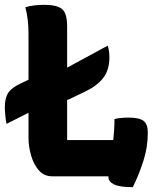

<svg xmlns="http://www.w3.org/2000/svg" viewBox="-53 -730 673 795"><path d="M163 0Q129 0 107.5 -25Q86 -50 75.5 -87Q65 -124 65 -159V-263L-26 -217Q-29 -231 -31 -251.5Q-33 -272 -33 -286Q-33 -324 -19 -345.5Q-5 -367 32 -384L65 -400V-590Q65 -651 52 -700Q69 -705 88.5 -707.5Q108 -710 130 -710Q183 -710 204 -692.5Q225 -675 225 -620V-450L227 -451L393 -541Q397 -529 398.5 -516.5Q400 -504 400 -492Q400 -441 375 -408Q350 -375 300 -351L233 -319Q229 -317 225 -316V-150H416Q418 -168 419.5 -189.5Q421 -211 421 -237Q444 -243 479 -243Q524 -243 541.5 -229.5Q559 -216 559 -181Q559 -120 540.5 -63Q522 -6 497 45Q442 45 419 33.5Q396 22 396 4Q396 2 396 0Z"/></svg>

Font: Recursive Mn Csl St XBd
Style: Regular
Weight: 800
Monospace: yes
Version: Version 1.079;hotconv 1.0.112;makeotfexe 2.5.65598; ttfautoh